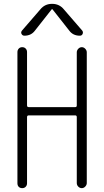

<svg xmlns="http://www.w3.org/2000/svg" viewBox="-20 -975 540 995"><path d="M311.5 -925.8 406.2 -816.4Q412.1 -808.6 408.2 -799.3Q404.3 -790 393.6 -790Q358.4 -790 338.9 -816.4L252 -926.8Q251 -927.7 250 -927.7L248 -926.8L161.1 -816.4Q141.6 -790 106.4 -790Q96.7 -790 91.8 -798.8Q86.9 -807.6 93.8 -816.4L188.5 -925.8Q211.9 -955.1 250 -955.1Q288.1 -955.1 311.5 -925.8ZM70.3 -25.4V-705.1Q70.3 -715.8 77.1 -723.1Q84 -730.5 95.2 -730.5Q106.4 -730.5 113.3 -723.1Q120.1 -715.8 120.1 -705.1V-428.7Q120.1 -419.9 128.9 -419.9H370.1Q377.9 -419.9 377.9 -428.7V-704.1Q377.9 -713.9 385.7 -722.2Q393.6 -730.5 403.8 -730.5Q414.1 -730.5 421.9 -722.2Q429.7 -713.9 429.7 -704.1V-26.4Q429.7 -16.6 421.9 -8.3Q414.1 0 403.8 0Q393.6 0 385.7 -7.8Q377.9 -15.6 377.9 -26.4V-368.2Q377.9 -377 370.1 -377H128.9Q120.1 -377 120.1 -368.2V-25.4Q120.1 -14.6 113.3 -7.3Q106.4 0 95.2 0Q84 0 77.1 -6.8Q70.3 -13.7 70.3 -25.4Z"/></svg>

Font: Rounded Mgen+ 1mn light
Style: Regular
Weight: 200
Designer: [Source Han Sans]
Ryoko NISHIZUKA  (kana & ideographs); Paul D. Hunt (Latin, Greek & Cyrillic); Wenlong ZHANG  (bopomofo
Version: Version 1.059.20150602